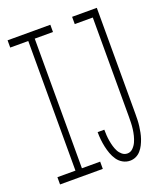

<svg xmlns="http://www.w3.org/2000/svg" viewBox="-138 -824 775 920"><g transform="rotate(-20 250.0 -363.5)"><path d="M366 8Q347 8 330 -1.5Q313 -11 302 -27Q291 -43 284.5 -61Q278 -79 274 -97.5Q270 -116 268 -135Q266 -154 266 -173V-174H300Q300 -159 301 -144.5Q302 -130 304.5 -115.5Q307 -101 311 -87Q315 -73 321.5 -60.5Q328 -48 339.5 -38.5Q351 -29 366 -29Q382 -29 394 -41Q406 -53 412.5 -67.5Q419 -82 423 -98Q427 -114 429 -130Q431 -146 431.5 -162.5Q432 -179 432 -195V-698H340V-735H466V-195Q466 -179 465.5 -163.5Q465 -148 463 -132.5Q461 -117 458 -101.5Q455 -86 450 -71.5Q445 -57 438 -43Q431 -29 420.5 -17Q410 -5 396 1.5Q382 8 366 8ZM11 0V-37H103V-698H11V-735H229V-698H136V-37H229V0Z"/></g></svg>

Font: Iosevka SS18 Extralight
Style: Regular
Weight: 200
Monospace: yes
Designer: Belleve Invis
Foundry: Belleve Invis
Version: Version 25.1.1; ttfautohint (v1.8.4)